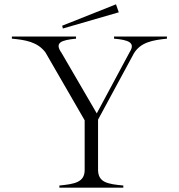

<svg xmlns="http://www.w3.org/2000/svg" viewBox="-20 -869 828 889"><path d="M255 -10V0H551V-10C476 -17 435 -25 434 -82V-315L600 -622C632 -674 687 -683 753 -690V-700H508V-690C575 -684 609 -672 580 -627L428 -344L265 -624C231 -672 263 -683 332 -690V-700H35V-690C99 -684 153 -675 190 -627L372 -312V-82C372 -25 326 -17 255 -10ZM530 -812 517 -849 268 -750 271 -737Z"/></svg>

Font: Sprat Light
Style: Regular
Weight: 300
Designer: Ethan Nakache
Foundry: Collletttivo
Version: Version 2.000;Glyphs 3.2 (3217)